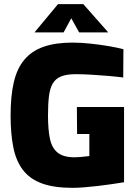

<svg xmlns="http://www.w3.org/2000/svg" viewBox="-20 -895 658 924"><path d="M330 9Q239 9 181 -12.5Q123 -34 90 -77.5Q57 -121 44 -186.5Q31 -252 31 -339Q31 -433 46.5 -499.5Q62 -566 97.5 -608Q133 -650 190 -670Q247 -690 329 -690Q370 -690 416 -685Q462 -680 503.5 -673Q545 -666 574 -658L573 -522Q544 -526 503 -529.5Q462 -533 420 -535.5Q378 -538 345 -538Q300 -538 273.5 -527Q247 -516 233.5 -492.5Q220 -469 215.5 -431Q211 -393 211 -339Q211 -271 220.5 -226.5Q230 -182 258 -160Q286 -138 338 -138Q349 -138 362 -139Q375 -140 387.5 -141.5Q400 -143 410 -144V-250H351L350 -380H577V-18Q552 -14 519 -9Q486 -4 451 0Q416 4 384.5 6.5Q353 9 330 9ZM146 -739 259 -875H381L501 -739H361L323 -807L286 -739Z"/></svg>

Font: Cairo Play Black
Style: Regular
Weight: 900
Version: Version 3.119